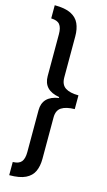

<svg xmlns="http://www.w3.org/2000/svg" viewBox="-168 -846 709 1267"><g transform="rotate(15 186.0 -212.5)"><path d="M38 -793Q109 -793 149 -773Q189 -753 205.5 -716.5Q222 -680 222 -630V-349Q222 -300 253 -279.5Q284 -259 343 -259V-165Q284 -164 253 -144Q222 -124 222 -76V207Q222 257 205.5 293Q189 329 149 348.5Q109 368 38 368V278Q80 277 97 256Q114 235 114 190V-96Q114 -192 223 -209V-215Q114 -233 114 -329V-616Q114 -660 97 -681Q80 -702 38 -703Z"/></g></svg>

Font: Noto Sans Kannada ExtraCondensed SemiBold
Style: Regular
Weight: 600
Width: 2
Designer: Jelle Bosma - Monotype Design Team
Foundry: Monotype Imaging Inc.
Version: Version 2.005; ttfautohint (v1.8.4.7-5d5b)